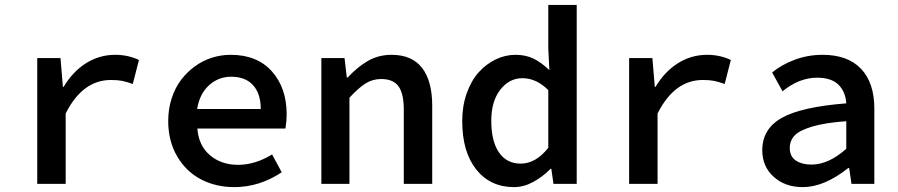

<svg xmlns="http://www.w3.org/2000/svg" viewBox="-20 -745 3638 778"><path d="M130.9 0V-509.8H225.1L234.9 -393.1H237.8Q275.4 -455.6 329.3 -489.3Q383.3 -522.9 446.8 -522.9Q499 -522.9 543 -502L518.1 -404.8Q491.7 -414.1 473.9 -417.5Q456.1 -420.9 429.2 -420.9Q314.5 -420.9 246.1 -285.2V0Z M929.7 13.2Q854.5 13.2 794.2 -18.3Q733.9 -49.8 697.8 -111.6Q661.6 -173.3 661.6 -254.9Q661.6 -303.2 675.5 -346.2Q689.5 -389.2 713.6 -421.1Q737.8 -453.1 769.8 -476.3Q801.8 -499.5 838.9 -511.2Q876 -522.9 914.6 -522.9Q1021.5 -522.9 1081.5 -456.1Q1141.6 -389.2 1141.6 -280.8Q1141.6 -256.8 1136.7 -224.1H779.8Q784.7 -155.3 830.6 -116.2Q876.5 -77.1 944.8 -77.1Q1013.7 -77.1 1082.5 -119.1L1121.6 -46.9Q1030.8 13.2 929.7 13.2ZM778.8 -303.2H1036.6Q1036.6 -365.2 1005.6 -399.7Q974.6 -434.1 916.5 -434.1Q865.2 -434.1 826.9 -399.4Q788.6 -364.7 778.8 -303.2Z M1282.2 0V-509.8H1376L1385.3 -431.2H1389.2Q1428.7 -474.1 1471.4 -498.5Q1514.2 -522.9 1566.4 -522.9Q1649.4 -522.9 1690.4 -469.7Q1731.4 -416.5 1731.4 -315.9V0H1616.2V-300.8Q1616.2 -365.2 1595 -395Q1573.7 -424.8 1524.4 -424.8Q1489.7 -424.8 1461.4 -407Q1433.1 -389.2 1396 -349.1V0Z M2063 13.2Q1966.8 13.2 1909.9 -58.1Q1853 -129.4 1853 -254.9Q1853 -315.4 1871.1 -366.7Q1889.2 -418 1919.4 -451.7Q1949.7 -485.4 1988.5 -504.2Q2027.3 -522.9 2068.8 -522.9Q2109.9 -522.9 2141.6 -507.6Q2173.3 -492.2 2206.1 -460.9L2201.7 -548.8V-725.1H2316.9V0H2222.7L2213.9 -61H2210.9Q2178.7 -28.3 2140.4 -7.6Q2102.1 13.2 2063 13.2ZM2089.8 -82Q2150.9 -82 2201.7 -146V-379.9Q2153.3 -428.2 2096.7 -428.2Q2043.5 -428.2 2007.1 -381.3Q1970.7 -334.5 1970.7 -255.9Q1970.7 -172.4 2002 -127.2Q2033.2 -82 2089.8 -82Z M2529.3 0V-509.8H2623.5L2633.3 -393.1H2636.2Q2673.8 -455.6 2727.8 -489.3Q2781.7 -522.9 2845.2 -522.9Q2897.5 -522.9 2941.4 -502L2916.5 -404.8Q2890.1 -414.1 2872.3 -417.5Q2854.5 -420.9 2827.6 -420.9Q2712.9 -420.9 2644.5 -285.2V0Z M3232.9 13.2Q3161.1 13.2 3115 -28.6Q3068.8 -70.3 3068.8 -136.2Q3068.8 -223.1 3148.2 -267.6Q3227.5 -312 3409.2 -326.2Q3406.2 -373.5 3377.4 -401.9Q3348.6 -430.2 3291 -430.2Q3218.3 -430.2 3150.9 -375L3108.9 -451.2Q3144 -481.4 3198.5 -502.2Q3252.9 -522.9 3313 -522.9Q3415 -522.9 3469 -466.3Q3522.9 -409.7 3522.9 -304.2V0H3430.2L3420.9 -64H3417Q3319.8 13.2 3232.9 13.2ZM3268.1 -78.1Q3337.4 -78.1 3409.2 -142.1V-253.9Q3323.2 -247.6 3271.5 -232.2Q3219.7 -216.8 3200 -196Q3180.2 -175.3 3180.2 -145Q3180.2 -111.3 3204.6 -94.7Q3229 -78.1 3268.1 -78.1Z"/></svg>

Font: Office Code Pro Medium
Style: Regular
Weight: 500
Designer: Nathan Rutzky & Paul D. Hunt
Foundry: Adobe Systems Incorporated
Version: Version 1.004;PS 001.004;hotconv 1.0.70;makeotf.lib2.5.58329